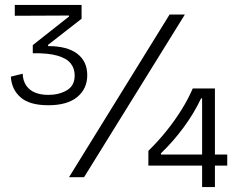

<svg xmlns="http://www.w3.org/2000/svg" viewBox="-20 -719 1001 779"><path d="M176 -292Q100 -292 63.5 -324Q27 -356 24 -408L72 -420Q73 -392 86 -372.5Q99 -353 122 -343.5Q145 -334 176 -334Q219 -334 251 -352.5Q283 -371 283 -413Q283 -441 267 -461.5Q251 -482 213.5 -493Q176 -504 113 -503V-536L260 -652V-656L40 -655V-699H311V-643L175 -537V-532Q253 -532 293.5 -501Q334 -470 334 -414Q334 -359 293.5 -325.5Q253 -292 176 -292ZM260 0 668 -660H730L321 0ZM582 -47V-107Q622 -146 656 -188.5Q690 -231 717 -274.5Q744 -318 762 -360H852V40H800V-320H796Q767 -259 725 -202Q683 -145 633 -97V-92H902V-47Z"/></svg>

Font: Bricolage Grotesque 96pt ExtraBold ExtraLight
Style: Regular
Weight: 250
Version: Version 1.001;gftools[0.9.33.dev8+g029e19f]